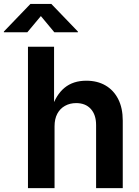

<svg xmlns="http://www.w3.org/2000/svg" viewBox="-79 -968 717 988"><path d="M201.7 -317.9V0H64.9V-727.5H199.2V-410.2H187Q209 -480 253.2 -516.4Q297.4 -552.7 365.2 -552.7Q421.9 -552.7 463.9 -528.3Q505.9 -503.9 529.3 -458Q552.7 -412.1 552.7 -347.2V0H415.5V-324.7Q415.5 -377.4 388.2 -407.5Q360.8 -437.5 313 -437.5Q280.8 -437.5 255.4 -423.3Q230 -409.2 215.8 -382.6Q201.7 -356 201.7 -317.9ZM61.5 -801.8H-59.1V-805.7L77.6 -947.8H185.1L321.8 -805.7V-801.8H200.7L131.3 -885.3Z"/></svg>

Font: Inter Cardless
Style: Bold
Weight: 700
Designer: Rasmus Andersson
Foundry: rsms
Version: Version 4.001;git-9221beed3